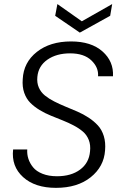

<svg xmlns="http://www.w3.org/2000/svg" viewBox="-20 -909 606 936"><path d="M492.2 -175.8Q486.8 -96.7 422.1 -44.9Q357.4 6.8 252.9 6.8Q150.4 6.8 92.5 -45.7Q34.7 -98.1 43.9 -180.2H112.8Q111.3 -156.7 118.4 -134.8Q125.5 -112.8 141.4 -93.3Q157.2 -73.7 187.3 -61.8Q217.3 -49.8 257.8 -49.8Q327.1 -49.8 370.6 -82.3Q414.1 -114.7 418.9 -170.9Q422.4 -202.1 412.8 -226.6Q403.3 -251 384.3 -267.3Q365.2 -283.7 339.8 -297.1Q314.5 -310.5 285.6 -322Q256.8 -333.5 228 -345.2Q199.2 -356.9 173.3 -372.6Q147.5 -388.2 127.9 -407.7Q108.4 -427.2 98.1 -456.5Q87.9 -485.8 90.8 -522.9Q94.7 -604.5 159.4 -655.8Q224.1 -707 326.2 -707Q424.8 -707 479.7 -658.2Q534.7 -609.4 530.8 -537.1H458Q461.4 -580.1 425.5 -614.5Q389.6 -648.9 321.8 -648.9Q255.4 -648.9 211.2 -618.2Q167 -587.4 162.1 -534.2Q159.2 -505.4 169.2 -482.4Q179.2 -459.5 198.7 -443.6Q218.3 -427.7 244.1 -414.6Q270 -401.4 299.1 -389.4Q328.1 -377.4 357.2 -365Q386.2 -352.5 412.1 -335.4Q438 -318.4 457.3 -297.4Q476.6 -276.4 486.1 -245.4Q495.6 -214.4 492.2 -175.8ZM378.9 -805.2 526.9 -889.2 517.1 -832 369.1 -750 249 -832 259.8 -889.2Z"/></svg>

Font: SVN-Poppins Light
Style: Italic
Weight: 300
Italic angle: -10°
Designer: Ninad Kale (Devanagari), Jonny Pinhorn (Latin)
Foundry: Indian Type Foundry
Version: Version 3.002 2017